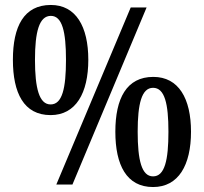

<svg xmlns="http://www.w3.org/2000/svg" viewBox="-20 -744 821 774"><path d="M184 -280C286 -280 336 -369 336 -503C336 -637 286 -724 185 -724C76 -724 32 -637 32 -503C32 -369 76 -280 184 -280ZM207 0H272L571 -714H507ZM184 -323C138 -323 121 -388 121 -503C121 -616 138 -680 185 -680C231 -680 246 -616 246 -503C246 -388 231 -323 184 -323ZM597 10C700 10 750 -79 750 -213C750 -347 700 -434 598 -434C490 -434 445 -347 445 -213C445 -79 490 10 597 10ZM597 -33C551 -33 535 -98 535 -213C535 -326 551 -390 597 -390C644 -390 659 -326 659 -213C659 -98 644 -33 597 -33Z"/></svg>

Font: Noto Serif Devanagari Condensed SemiBold
Style: Regular
Weight: 600
Width: 3
Designer: Universal Thirst, Indian Type Foundry and the Monotype Design Team
Foundry: Monotype Imaging Inc.
Version: Version 2.004